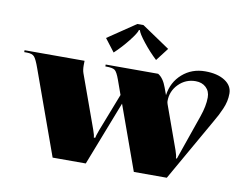

<svg xmlns="http://www.w3.org/2000/svg" viewBox="-73 -762 1121 865"><g transform="rotate(10 487.5 -329.5)"><path d="M516.6 -659.1 644.7 -572.6 599.7 -514Q566.9 -544.6 537.4 -581.9Q507.9 -619.3 504.8 -633.7H500.4Q497.4 -619.3 467.9 -581.9Q438.4 -544.6 405.6 -514L360.6 -572.6L488.6 -659.1ZM217.2 0 78.7 -384.6Q65.1 -423.1 55.3 -434.4Q45.5 -445.8 21.4 -445.8H8.7V-454.5H283.2Q282.8 -443.2 282.8 -433.6Q282.8 -412.6 288 -398.2L375 -156.9Q384.2 -131.6 384.2 -121.1H390.7Q390.7 -126.3 402.1 -157.8L469.4 -330.9L445.8 -396.9Q433.6 -430.9 423.1 -438.4Q412.6 -445.8 383.7 -445.8H379.8V-454.5H619.8Q644.7 -439.7 659.5 -398.2L671.3 -365.8Q679.6 -426.1 722.9 -464.2Q766.2 -502.2 827.4 -502.2Q883.3 -502.2 917.4 -480.3Q951.5 -458.5 951.5 -422.2Q951.5 -404.3 947.8 -387Q944.1 -369.8 935.8 -350.7Q927.4 -331.7 920.9 -319.1Q914.3 -306.4 901.2 -283.7L739.5 0H588.7L483 -293.7L368.9 0ZM764.9 -93.1H769.2L840.9 -299Q858.4 -348.8 858.4 -388.1Q858.4 -416.5 840 -433.8Q821.7 -451 792.4 -451Q746.9 -451 714.8 -418.7Q682.7 -386.4 682.7 -340.5Q682.7 -335.2 685.3 -327.4Q750.9 -145.1 756.6 -128.9Q764.9 -105.8 764.9 -93.1Z"/></g></svg>

Font: Wabroye
Style: Medium
Weight: 500
Designer: gluk
Foundry: gluk
Version: Version 0.14